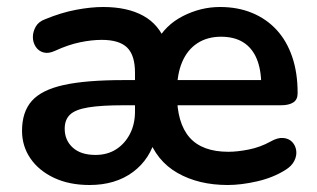

<svg xmlns="http://www.w3.org/2000/svg" viewBox="-20 -519 905 549"><path d="M236 10Q178 10 134.5 -10.5Q91 -31 67 -66Q43 -101 43 -145Q43 -199 71 -230.5Q99 -262 162.5 -276Q226 -290 334 -290H379V-218H332Q270 -218 233 -212Q196 -206 180.5 -191.5Q165 -177 165 -151Q165 -118 188 -97Q211 -76 253 -76Q287 -76 312 -92Q337 -108 351.5 -136Q366 -164 366 -200V-311Q366 -361 343.5 -383Q321 -405 271 -405Q242 -405 208.5 -398Q175 -391 138 -374Q119 -365 104.5 -369Q90 -373 82 -385.5Q74 -398 74 -413Q74 -428 82 -442.5Q90 -457 109 -464Q155 -483 197.5 -491Q240 -499 275 -499Q344 -499 389.5 -474Q435 -449 454 -397H426Q452 -447 503 -473Q554 -499 609 -499Q660 -499 701 -482Q742 -465 771 -433.5Q800 -402 815.5 -356.5Q831 -311 831 -254V-252Q831 -234 818.5 -226Q806 -218 783 -218H477V-290H742L727 -275Q727 -320 714 -351Q701 -382 675.5 -398Q650 -414 612 -414Q573 -414 544.5 -395.5Q516 -377 501 -342Q486 -307 486 -257V-250Q486 -167 522 -126Q558 -85 633 -85Q659 -85 691.5 -91.5Q724 -98 753 -114Q774 -126 790 -124.5Q806 -123 815.5 -113Q825 -103 827 -88.5Q829 -74 821.5 -59Q814 -44 796 -33Q761 -11 715.5 -0.5Q670 10 631 10Q548 10 487.5 -24.5Q427 -59 403 -129H426Q410 -64 360 -27Q310 10 236 10Z"/></svg>

Font: Nunito
Style: Bold
Weight: 700
Designer: Vernon Adams
Foundry: Vernon Adams
Version: Version 3.602